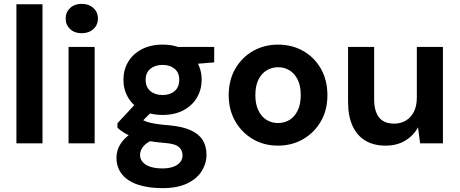

<svg xmlns="http://www.w3.org/2000/svg" viewBox="-20 -742 2379 994"><path d="M65 0V-720H200V0Z M335 0V-499H470V0ZM403 -570Q366 -570 343 -591.5Q320 -613 320 -646Q320 -679 343 -700.5Q366 -722 403 -722Q440 -722 463.5 -700.5Q487 -679 487 -646Q487 -613 463.5 -591.5Q440 -570 403 -570Z M821 232Q749 232 695.5 214.5Q642 197 612.5 161.5Q583 126 583 74Q583 39 601 8Q619 -23 654 -48Q689 -73 740 -92L790 -25Q745 -10 725 12.5Q705 35 705 60Q705 83 720.5 99Q736 115 762 122.5Q788 130 821 130Q852 130 875.5 122Q899 114 912 98.5Q925 83 925 63Q925 36 906 19Q887 2 832 -2Q781 -6 741.5 -13.5Q702 -21 672.5 -31.5Q643 -42 622 -55Q601 -68 588 -81V-104L695 -219L791 -189L666 -64L705 -130Q715 -123 725.5 -117.5Q736 -112 752 -108Q768 -104 793.5 -100Q819 -96 858 -93Q924 -87 966.5 -68Q1009 -49 1029 -17.5Q1049 14 1049 60Q1049 104 1024.5 143.5Q1000 183 949.5 207.5Q899 232 821 232ZM822 -147Q758 -147 712.5 -171.5Q667 -196 643 -237.5Q619 -279 619 -329Q619 -380 643 -421Q667 -462 713 -486.5Q759 -511 822 -511Q885 -511 930.5 -486.5Q976 -462 1000 -421Q1024 -380 1024 -329Q1024 -279 1000 -237.5Q976 -196 930.5 -171.5Q885 -147 822 -147ZM822 -250Q860 -250 884 -270.5Q908 -291 908 -329Q908 -366 884 -386Q860 -406 822 -406Q783 -406 758.5 -386Q734 -366 734 -329Q734 -291 758.5 -270.5Q783 -250 822 -250ZM904 -404 881 -499H1089V-419Z M1419 12Q1347 12 1289.5 -21.5Q1232 -55 1198 -114Q1164 -173 1164 -249Q1164 -327 1198 -386Q1232 -445 1290 -478Q1348 -511 1419 -511Q1492 -511 1550 -478Q1608 -445 1641.5 -386Q1675 -327 1675 -249Q1675 -172 1641 -113.5Q1607 -55 1549 -21.5Q1491 12 1419 12ZM1419 -105Q1452 -105 1478.5 -121Q1505 -137 1521 -169.5Q1537 -202 1537 -250Q1537 -298 1521 -330Q1505 -362 1478.5 -378Q1452 -394 1420 -394Q1388 -394 1361 -378Q1334 -362 1318 -330Q1302 -298 1302 -249Q1302 -202 1318 -169.5Q1334 -137 1360.5 -121Q1387 -105 1419 -105Z M1976 12Q1915 12 1871.5 -14Q1828 -40 1805 -90.5Q1782 -141 1782 -215V-499H1917V-228Q1917 -167 1942 -134.5Q1967 -102 2021 -102Q2055 -102 2081.5 -118Q2108 -134 2123 -164Q2138 -194 2138 -238V-499H2273V0H2155L2144 -83Q2121 -40 2078 -14Q2035 12 1976 12Z"/></svg>

Font: DM Sans 20pt
Style: Bold
Weight: 700
Version: Version 4.004;gftools[0.9.30]